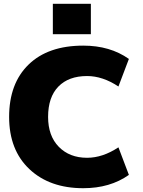

<svg xmlns="http://www.w3.org/2000/svg" viewBox="-20 -980 751 1010"><path d="M258 -800V-960H458V-800ZM418 10Q241 10 134.5 -90.5Q28 -191 28 -365Q28 -541 130.5 -640.5Q233 -740 418 -740Q559 -740 658 -670L603 -525Q520 -580 438 -580Q341 -580 287 -524.5Q233 -469 233 -365Q233 -265 289.5 -207.5Q346 -150 438 -150Q520 -150 603 -205L658 -60Q559 10 418 10Z"/></svg>

Font: M PLUS 1p Black
Style: Regular
Weight: 900
Version: Version 1.061